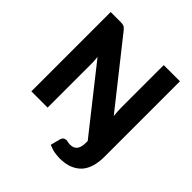

<svg xmlns="http://www.w3.org/2000/svg" viewBox="-235 -899 1247 1247"><g transform="rotate(45 388.5 -275.5)"><path d="M557.6 -728.5H706.5V-32.7Q706.5 11.2 695.8 51.3Q684.1 91.3 661.6 118.2Q638.2 145.5 599.6 162.1Q561.5 178.2 506.3 178.2Q496.1 178.2 479.5 176.3Q469.7 175.8 454.6 172.9Q443.4 170.9 430.7 166Q420.4 162.6 404.8 156.7L421.9 90.8Q427.2 73.2 436 67.9Q444.3 62.5 455.6 62.5Q460.9 62.5 463.4 63Q464.8 63.5 467.5 64Q470.2 64.5 471.2 64.9Q474.6 65.4 480 66.4Q486.8 67.4 492.2 67.4Q525.4 67.4 541 47.4Q557.1 26.9 557.1 -15.1V-30.8L215.8 -462.4Q218.8 -435.5 219.2 -424.8Q219.7 -412.1 219.7 -390.6V0H70.3V-728.5H159.7Q168.5 -728.5 178.2 -727.5Q183.6 -727.1 191.4 -724.1Q198.2 -720.7 203.1 -715.8Q210.9 -708 215.3 -702.6L562 -265.1Q559.1 -293.9 558.6 -306.2Q557.6 -332.5 557.6 -342.8Z"/></g></svg>

Font: Lato-ExtraBold
Style: Regular
Weight: 500
Designer: Lukasz Dziedzic with Adam Twardoch and Botio Nikoltchev
Foundry: tyPoland Lukasz Dziedzic
Version: ""